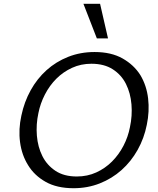

<svg xmlns="http://www.w3.org/2000/svg" viewBox="-20 -985 834 1015"><path d="M369 10Q281 10 221.5 -23.5Q162 -57 129 -111Q95 -165 86 -233.5Q77 -302 93 -374Q108 -446 142 -507.5Q176 -569 226 -614Q276 -659 340.5 -684.5Q405 -710 480 -710Q568 -710 628 -676Q688 -642 722 -588Q755 -533 763 -464.5Q771 -396 756 -325Q742 -254 707.5 -192.5Q673 -131 622.5 -86Q572 -41 507.5 -15.5Q443 10 369 10ZM386 -52Q442 -52 489 -73.5Q536 -95 572 -131Q608 -167 632.5 -214Q657 -261 667 -313Q680 -373 675 -433Q670 -493 646 -541Q622 -589 576.5 -618.5Q531 -648 463 -648Q408 -648 361 -626.5Q314 -605 278 -569Q242 -533 217.5 -485.5Q193 -438 183 -387Q170 -327 175 -267.5Q180 -208 204 -160Q228 -112 273 -82Q318 -52 386 -52ZM492 -782 421 -965H509L551 -782Z"/></svg>

Font: Isabella Sans
Style: Italic
Weight: 400
Italic angle: -12°
Designer: Christian Thalmann (Catharsis Fonts), Cristiano Sobral
Foundry: The Isabella Sans Project Authors
Version: Version 2.026; ttfautohint (v1.8.4.7-5d5b-dirty)